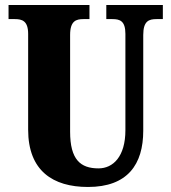

<svg xmlns="http://www.w3.org/2000/svg" viewBox="-20 -734 682 764"><path d="M330 10C488 10 550 -80 550 -214V-595C550 -651 573 -658 603 -658H628V-714H403V-658H427C457 -658 479 -651 479 -599V-216C479 -111 430 -64 372 -64C300 -64 259 -99 259 -210V-595C259 -651 283 -658 312 -658H336V-714H14V-658H39C68 -658 92 -651 92 -599V-218C92 -54 191 10 330 10Z"/></svg>

Font: Noto Serif Hebrew ExtraCondensed Black
Style: Regular
Weight: 900
Width: 2
Designer: Monotype Design Team
Foundry: Monotype Imaging Inc.
Version: Version 2.004